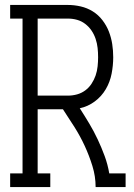

<svg xmlns="http://www.w3.org/2000/svg" viewBox="-20 -755 540 775"><path d="M21 0V-55H71V-680H21V-735H254Q280 -735 306 -729Q332 -723 354.5 -709Q377 -695 393.5 -673.5Q410 -652 419.5 -627.5Q429 -603 433 -577Q437 -551 437 -524Q437 -491 430.5 -457.5Q424 -424 407 -395Q390 -366 362.5 -345.5Q335 -325 302 -318Q322 -287 340.5 -256Q359 -225 374.5 -192Q390 -159 402.5 -125Q415 -91 421 -55H487V0H366Q366 -43 353 -85Q340 -127 322 -166Q304 -205 281 -241.5Q258 -278 234 -314H132V-55H183V0ZM132 -369H254Q273 -369 291 -374Q309 -379 324 -390Q339 -401 349.5 -417Q360 -433 366 -450.5Q372 -468 374 -487Q376 -506 376 -524Q376 -543 374 -561.5Q372 -580 366 -598Q360 -616 349.5 -631.5Q339 -647 324 -658.5Q309 -670 291 -675Q273 -680 254 -680H132Z"/></svg>

Font: Iosevka Curly Slab Light
Style: Regular
Weight: 300
Monospace: yes
Designer: Belleve Invis
Foundry: Belleve Invis
Version: Version 22.1.2; ttfautohint (v1.8.4)